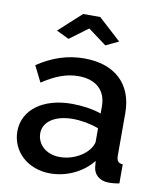

<svg xmlns="http://www.w3.org/2000/svg" viewBox="-83 -797 730 873"><g transform="rotate(10 282.0 -360.0)"><path d="M126 -635 184 -607 269 -670 354 -607 413 -635 309 -730H230ZM28 -153C28 -61 103 10 208 10C280 10 356 -23 402 -82L405 -52C409 -22 432 5 479 5C490 5 505 4 526 0V-88C505 -89 497 -99 497 -124V-319C497 -455 411 -532 271 -532C194 -532 125 -509 56 -463L93 -389C151 -427 201 -448 259 -448C341 -448 387 -404 387 -331V-298C349 -312 297 -319 251 -319C119 -319 28 -253 28 -153ZM361 -121C333 -92 286 -71 239 -71C169 -71 132 -116 132 -162C132 -217 187 -252 267 -252C306 -252 350 -244 387 -230V-170C387 -157 377 -137 361 -121Z"/></g></svg>

Font: FIGSv2-sans-serif SemiBold
Style: Regular
Weight: 600
Designer: Matt McInerney, Pablo Impallari, Rodrigo Fuenzalida,Mirko Velimirovic
Foundry: Matt McInerney, Pablo Impallari, Rodrigo Fuenzalida
Version: Version 4.021;hotconv 1.0.109;makeotfexe 2.5.65596